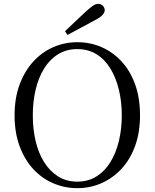

<svg xmlns="http://www.w3.org/2000/svg" viewBox="-20 -965 807 1001"><path d="M319 -802Q347 -829 375 -855.5Q403 -882 429 -906Q452 -927 466 -936Q480 -945 492 -945Q506 -945 516 -935Q526 -925 526 -912Q526 -900 514.5 -887Q503 -874 472 -858Q437 -839 402 -820.5Q367 -802 332 -783ZM383 16Q317 16 257.5 -9.5Q198 -35 153 -84Q108 -133 82 -203.5Q56 -274 56 -364Q56 -453 82 -523.5Q108 -594 153 -643.5Q198 -693 257.5 -719Q317 -745 383 -745Q450 -745 509 -719.5Q568 -694 613.5 -645Q659 -596 684.5 -525Q710 -454 710 -364Q710 -275 684.5 -204.5Q659 -134 613.5 -85Q568 -36 509 -10Q450 16 383 16ZM383 -18Q440 -18 483.5 -45.5Q527 -73 556 -120.5Q585 -168 600 -230.5Q615 -293 615 -364Q615 -434 600 -496.5Q585 -559 556 -607Q527 -655 483.5 -682Q440 -709 383 -709Q326 -709 282.5 -682Q239 -655 209.5 -607Q180 -559 165.5 -496.5Q151 -434 151 -364Q151 -293 165.5 -230.5Q180 -168 209.5 -120.5Q239 -73 282.5 -45.5Q326 -18 383 -18Z"/></svg>

Font: Early Summer Mincho
Style: Regular
Weight: 400
Designer: GuiWonder
Version: Version 1.002